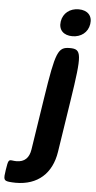

<svg xmlns="http://www.w3.org/2000/svg" viewBox="-135 -775 511 1024"><g transform="rotate(5 120.0 -262.5)"><path d="M-17 98C-25 98 -32 97 -40 96C-59 94 -61 98 -69 149C-77 200 -75 207 -46 211C-35 212 -23 213 -10 213C107 213 182 146 200 29L243 -250C282 -502 279 -528 215 -528C151 -528 140 -502 101 -250L58 29C51 74 27 98 -17 98ZM222 -592C268 -592 305 -619 312 -665C319 -710 291 -738 244 -738C197 -738 161 -710 154 -665C147 -619 176 -592 222 -592Z"/></g></svg>

Font: Asimov Print
Style: AIt
Weight: 500
Designer: Google
Version: Version 2.000980: 2014